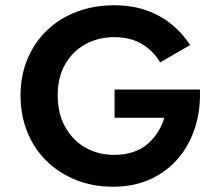

<svg xmlns="http://www.w3.org/2000/svg" viewBox="-20 -712 811 729"><path d="M415 -265H604Q595 -235 579 -210Q563 -185 540 -165Q517 -145 485 -134.5Q453 -124 413 -124Q352 -124 303.5 -152Q255 -180 227 -231Q199 -282 199 -350Q199 -418 227.5 -468Q256 -518 305 -544.5Q354 -571 413 -571Q476 -571 519.5 -544.5Q563 -518 588 -475L702 -541Q672 -587 630.5 -620.5Q589 -654 535 -673Q481 -692 413 -692Q337 -692 272 -667.5Q207 -643 159.5 -598Q112 -553 85 -489.5Q58 -426 58 -350Q58 -274 84 -210Q110 -146 157.5 -100Q205 -54 269 -28.5Q333 -3 409 -3Q490 -3 553 -32.5Q616 -62 658.5 -113Q701 -164 721.5 -230.5Q742 -297 739 -372H415Z"/></svg>

Font: SpinnyJost
Style: Regular
Weight: 600
Version: Version 3.710